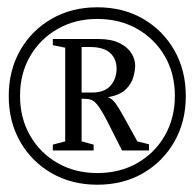

<svg xmlns="http://www.w3.org/2000/svg" viewBox="-20 -716 534 527"><path d="M247 -209Q177 -209 122 -240.5Q67 -272 35.5 -327Q4 -382 4 -452Q4 -523 35.5 -578Q67 -633 122 -664.5Q177 -696 247 -696Q318 -696 372.5 -664.5Q427 -633 458.5 -578Q490 -523 490 -452Q490 -382 458.5 -327Q427 -272 372.5 -240.5Q318 -209 247 -209ZM247 -241Q309 -241 357 -268.5Q405 -296 432.5 -344Q460 -392 460 -453Q460 -514 432.5 -561.5Q405 -609 357 -636.5Q309 -664 247 -664Q186 -664 138 -636.5Q90 -609 62.5 -561.5Q35 -514 35 -453Q35 -392 62.5 -344Q90 -296 138 -268.5Q186 -241 247 -241ZM125 -303V-319L159 -328V-585L125 -592V-609H249Q286 -609 308.5 -597.5Q331 -586 341 -569.5Q351 -553 351 -536Q351 -523 346 -504.5Q341 -486 325 -470.5Q309 -455 276 -449Q287 -446 297 -432.5Q307 -419 321 -393L357 -328L389 -320V-303H315Q289 -355 274 -384Q259 -413 249 -426Q239 -439 230.5 -442Q222 -445 210 -445H204V-328L237 -319V-303ZM204 -462H233Q267 -462 283.5 -481Q300 -500 300 -528Q300 -554 282.5 -570.5Q265 -587 226 -587Q221 -587 215.5 -587Q210 -587 204 -587Z"/></svg>

Font: Manuale Light
Style: Regular
Weight: 300
Designer: Eduardo Tunni / Pablo Cosgaya
Foundry: Eduardo Tunni / Pablo Cosgaya
Version: Version 1.002